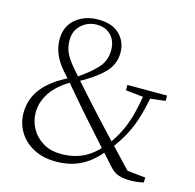

<svg xmlns="http://www.w3.org/2000/svg" viewBox="-109 -848 986 973"><g transform="rotate(15 384.5 -361.5)"><path d="M266 14Q199 14 149 -12.5Q99 -39 72 -84Q45 -129 45 -182Q45 -257 91 -314.5Q137 -372 234 -418V-422L246 -399Q171 -356 137.5 -305.5Q104 -255 104 -200Q104 -156 125.5 -117Q147 -78 187 -54Q227 -30 282 -30Q347 -30 397.5 -54.5Q448 -79 488 -128L515 -111H507Q481 -76 447 -47.5Q413 -19 368.5 -2.5Q324 14 266 14ZM520 -124 495 -139H500Q534 -186 555.5 -231Q577 -276 590.5 -329.5Q604 -383 614 -453H653Q640 -380 624 -324.5Q608 -269 583.5 -222Q559 -175 520 -124ZM620 -416 517 -427V-455H725V-427L634 -416ZM657 9Q620 9 595.5 1Q571 -7 551 -28Q490 -96 438.5 -153Q387 -210 336 -268Q309 -300 288.5 -323.5Q268 -347 247 -372Q226 -397 195 -431Q158 -472 141.5 -510.5Q125 -549 125 -589Q125 -659 172.5 -698Q220 -737 290 -737Q364 -737 402.5 -698.5Q441 -660 441 -603Q441 -540 394.5 -494.5Q348 -449 267 -406V-402L256 -427Q318 -468 355 -507.5Q392 -547 392 -603Q392 -652 364 -681Q336 -710 289 -710Q243 -710 209 -679.5Q175 -649 175 -599Q175 -568 185.5 -540Q196 -512 230 -471Q255 -442 276.5 -417.5Q298 -393 320 -368.5Q342 -344 370 -313Q400 -280 429.5 -248Q459 -216 491.5 -181.5Q524 -147 562 -107Q600 -67 646 -18L601 -38L726 -25L725 1Q707 5 690.5 7Q674 9 657 9Z"/></g></svg>

Font: Noto Serif TC
Style: Regular
Weight: 200
Designer: Ryoko NISHIZUKA 西塚涼子 (kana & ideographs); Frank Grießhammer (Latin, Greek & Cyrillic); Wenlong ZHANG 张文龙 (bopomofo); San
Foundry: Adobe
Version: Version 2.001;hotconv 1.1.0;makeotfexe 2.6.0